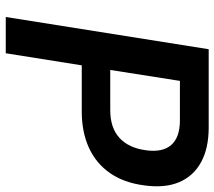

<svg xmlns="http://www.w3.org/2000/svg" viewBox="-59 -686 745 667"><g transform="rotate(90 313.5 -352.5)"><path d="M39 0 151 -705H423Q495 -705 543.5 -678.5Q592 -652 613 -602Q634 -552 624 -481Q615 -411 581.5 -362.5Q548 -314 493.5 -289Q439 -264 367 -264H207L165 0ZM223 -363H363Q424 -363 459 -395Q494 -427 502 -487Q510 -545 483.5 -575Q457 -605 398 -605H261Z"/></g></svg>

Font: Nunito Sans 10pt SemiCondensed
Style: Bold Italic
Weight: 700
Width: 4
Italic angle: -9°
Designer: Vernon Adams
Foundry: Vernon Adams
Version: Version 3.101;gftools[0.9.27]